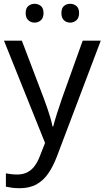

<svg xmlns="http://www.w3.org/2000/svg" viewBox="-20 -750 550 1010"><path d="M1 -536H95L211 -231Q221 -204 229.5 -179Q238 -154 245 -130.5Q252 -107 256 -85H260Q266 -110 279 -150.5Q292 -191 306 -232L415 -536H510L279 74Q260 124 234.5 161.5Q209 199 172.5 219.5Q136 240 84 240Q60 240 42 237.5Q24 235 11 232V162Q22 164 37.5 166Q53 168 70 168Q101 168 123.5 156.5Q146 145 162 123.5Q178 102 189 73L217 2ZM115 -681Q115 -707 129 -718.5Q143 -730 162 -730Q181 -730 195 -718.5Q209 -707 209 -681Q209 -656 195 -643.5Q181 -631 162 -631Q143 -631 129 -643.5Q115 -656 115 -681ZM303 -681Q303 -707 316.5 -718.5Q330 -730 349 -730Q368 -730 382 -718.5Q396 -707 396 -681Q396 -656 382 -643.5Q368 -631 349 -631Q330 -631 316.5 -643.5Q303 -656 303 -681Z"/></svg>

Font: Noto Sans Telugu
Style: Regular
Weight: 400
Designer: Jelle Bosma - Monotype Design Team
Foundry: Monotype Imaging Inc.
Version: Version 2.003